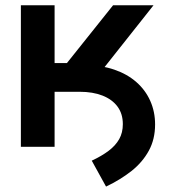

<svg xmlns="http://www.w3.org/2000/svg" viewBox="-20 -542 628 709"><path d="M125 -203.1V-301.3H293.9Q354 -301.3 401.9 -284.9Q449.7 -268.6 483.4 -239Q517.1 -209.5 534.9 -169.4Q552.7 -129.4 552.7 -82.5Q552.7 -27.8 529.5 14.6Q506.3 57.1 465.6 89.4Q424.8 121.6 371.6 147L318.8 51.3Q355.5 34.2 381.1 14.9Q406.7 -4.4 420.2 -28.3Q433.6 -52.2 433.6 -83.5Q433.6 -121.6 414.1 -148.2Q394.5 -174.8 358.6 -189Q322.8 -203.1 273.9 -203.1ZM57.1 0V-522.5H181.6V-309.1H227.1L397.5 -522.5H546.9L293.9 -203.1H181.6V0Z"/></svg>

Font: Inter 28pt SemiBold
Style: Regular
Weight: 600
Designer: Rasmus Andersson
Foundry: rsms
Version: Version 4.001;git-66647c0bb